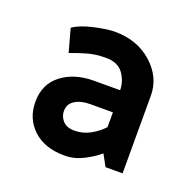

<svg xmlns="http://www.w3.org/2000/svg" viewBox="-73 -776 489 487"><g transform="rotate(20 171.0 -532.5)"><path d="M107 -469Q107 -454 117.5 -442.5Q128 -431 149 -431Q171 -431 190.5 -441.5Q210 -452 225 -468V-508H165Q139 -508 123 -498Q107 -488 107 -469ZM51 -673Q69 -686 104 -694Q139 -702 160 -702Q221 -702 261 -666Q301 -630 301 -581V-371H255L238 -402Q222 -388 197.5 -375.5Q173 -363 147 -363Q93 -363 62 -392Q31 -421 31 -466Q31 -514 65.5 -540.5Q100 -567 153 -567H223Q223 -591 208.5 -611.5Q194 -632 161 -632Q133 -632 109.5 -625Q86 -618 68 -611Z"/></g></svg>

Font: Palanquin Medium
Style: Regular
Weight: 500
Designer: Pria Ravichandran
Version: Version 1.0.4